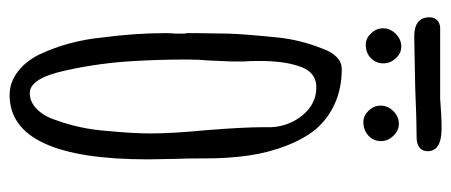

<svg xmlns="http://www.w3.org/2000/svg" viewBox="-290 -631 940 400"><g transform="rotate(90 180.0 -431.0)"><path d="M94 -42Q65 -103 58 -175Q49 -243 49 -306Q49 -318 50 -326V-344Q50 -349 49 -349V-367L50 -437Q51 -469 58 -539Q63 -587 81 -632Q88 -652 99 -662.5Q110 -673 124 -673Q164 -673 196 -658.5Q228 -644 250 -618Q270 -593 284 -556.5Q298 -520 304 -479Q310 -437 310 -390V-382Q310 -351 311 -326L312 -269Q312 19 178 19Q152 19 130 2.5Q108 -14 94 -42ZM230 -77Q249 -128 253 -187Q258 -238 258 -275Q258 -320 251 -393Q245 -470 245 -508V-526Q243 -564 219.5 -592Q196 -620 162 -620Q128 -620 117 -581Q107 -550 107 -501Q107 -482 108 -469V-442L106 -396Q104 -375 104 -350Q104 -296 107 -243Q111 -168 127 -97Q143 -23 174 -23Q192 -23 207 -37.5Q222 -52 230 -77ZM39 -759Q39 -774 50.5 -785.5Q62 -797 77 -797Q91 -797 101.5 -785.5Q112 -774 112 -760Q112 -744 101 -733.5Q90 -723 73 -723Q60 -723 49.5 -734Q39 -745 39 -759ZM200 -754Q200 -769 211.5 -780.5Q223 -792 238 -792Q252 -792 263 -780.5Q274 -769 274 -755Q274 -739 262.5 -728.5Q251 -718 234 -718Q221 -718 210.5 -729Q200 -740 200 -754ZM16 -856Q16 -866 22.5 -872Q29 -878 39 -878H186L216 -880Q230 -881 247 -881Q295 -881 295 -852Q295 -841 287.5 -835Q280 -829 267 -829Q233 -829 162 -826L56 -824Q16 -824 16 -856Z"/></g></svg>

Font: Amatic SC
Style: Bold
Weight: 700
Designer: Multiple Designers
Foundry: Vernon Adams
Version: Version 2.505